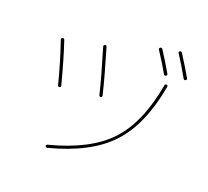

<svg xmlns="http://www.w3.org/2000/svg" viewBox="-139 -993 1278 1182"><g transform="rotate(20 500.0 -402.5)"><path d="M802.7 -654.3Q769.5 -712.9 721.7 -786.1Q716.8 -794.9 724.6 -799.8Q733.4 -805.7 739.3 -797.9Q782.2 -732.4 821.3 -664.1Q826.2 -655.3 816.9 -650.4Q807.6 -645.5 802.7 -654.3ZM925.8 -669.9Q876 -757.8 843.8 -805.7Q837.9 -814.5 845.7 -820.3Q854.5 -825.2 860.4 -817.4Q908.2 -743.2 944.3 -679.7Q949.2 -670.9 939.9 -666Q930.7 -661.1 925.8 -669.9ZM283.2 16.6Q271.5 18.6 269.5 9.8Q267.6 0 278.3 -2Q535.2 -68.4 658.7 -200.2Q782.2 -332 828.1 -590.8Q830.1 -601.6 839.8 -599.6Q849.6 -597.7 847.7 -587.9Q800.8 -325.2 672.4 -188Q543.9 -50.8 283.2 16.6ZM212.9 -368.2Q179.7 -501 132.8 -637.7Q129.9 -645.5 139.6 -650.4Q148.4 -654.3 153.3 -643.6Q190.4 -534.2 232.4 -372.1Q234.4 -362.3 224.6 -360.4Q214.8 -358.4 212.9 -368.2ZM472.7 -398.4Q448.2 -502 392.6 -686.5Q388.7 -695.3 400.4 -700.2Q408.2 -703.1 412.1 -693.4Q460.9 -531.2 492.2 -403.3Q494.1 -391.6 485.4 -389.6Q474.6 -388.7 472.7 -398.4Z"/></g></svg>

Font: Rounded-L Mgen+ 2m thin
Style: Regular
Weight: 100
Designer: [Source Han Sans]
Ryoko NISHIZUKA  (kana & ideographs); Paul D. Hunt (Latin, Greek & Cyrillic); Wenlong ZHANG  (bopomofo
Version: Version 1.059.20150602